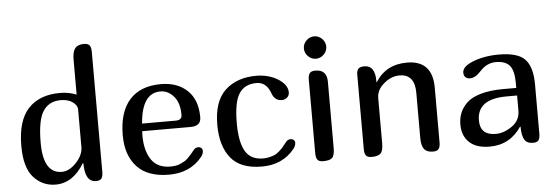

<svg xmlns="http://www.w3.org/2000/svg" viewBox="-49 -910 3076 1060"><g transform="rotate(-5 1489.0 -380.0)"><path d="M288 -502Q336 -502 379 -485V-678Q379 -722 394 -741Q409 -760 443 -760Q466 -760 474.5 -748.5Q483 -737 483 -713V-47Q483 -23 475 -11.5Q467 0 444 0Q383 0 383 -104L380 -105Q317 0 221 0Q148 0 99 -54.5Q50 -109 50 -229Q50 -369 112 -435.5Q174 -502 288 -502ZM158 -237Q158 -67 261 -67Q302 -67 341 -108.5Q380 -150 380 -194V-403Q380 -425 355 -443.5Q330 -462 288 -462Q224 -462 191 -412.5Q158 -363 158 -237Z M998 -126Q1008 -137 1023 -137Q1032 -137 1039 -131Q1046 -125 1046 -116Q1046 -98 1033 -82Q967 0 849 0Q732 0 672.5 -63.5Q613 -127 613 -239Q613 -367 673 -434.5Q733 -502 847 -502Q938 -502 993 -450Q1048 -398 1048 -301Q1048 -252 991 -252H722Q721 -244 721 -230Q721 -144 755 -94Q789 -44 860 -44Q877 -44 891.5 -46.5Q906 -49 919 -55.5Q932 -62 940.5 -66.5Q949 -71 959.5 -82Q970 -93 974 -97Q978 -101 987.5 -113Q997 -125 998 -126ZM841 -462Q738 -462 725 -294H912Q946 -294 946 -323Q946 -390 914.5 -426Q883 -462 841 -462Z M1510 -126Q1520 -137 1535 -137Q1544 -137 1551 -131Q1558 -125 1558 -116Q1558 -98 1545 -82Q1479 0 1364 0Q1245 0 1191.5 -67Q1138 -134 1138 -250Q1138 -381 1203 -441.5Q1268 -502 1375 -502Q1441 -502 1492 -472Q1547 -439 1547 -395Q1547 -377 1534 -366.5Q1521 -356 1505 -356Q1466 -356 1451 -398Q1429 -462 1373 -462Q1308 -462 1277 -414.5Q1246 -367 1246 -250Q1246 -147 1275.5 -95.5Q1305 -44 1375 -44Q1394 -44 1411.5 -48.5Q1429 -53 1440 -58Q1451 -63 1464 -74.5Q1477 -86 1482 -91.5Q1487 -97 1497.5 -110.5Q1508 -124 1510 -126Z M1669.5 -585.5Q1651 -604 1651 -629Q1651 -654 1669.5 -672.5Q1688 -691 1713 -691Q1738 -691 1756.5 -672.5Q1775 -654 1775 -629Q1775 -604 1756.5 -585.5Q1738 -567 1713 -567Q1688 -567 1669.5 -585.5ZM1767 -68Q1767 -26 1753 -13Q1739 0 1703 0Q1680 0 1671.5 -11.5Q1663 -23 1663 -47V-455Q1663 -479 1671.5 -490.5Q1680 -502 1703 -502Q1767 -502 1767 -435Z M1932 -459Q1932 -483 1942 -492.5Q1952 -502 1975 -502Q2034 -502 2034 -416V-409H2036Q2094 -502 2211 -502Q2352 -502 2352 -351V-47Q2352 -23 2343.5 -11.5Q2335 0 2312 0Q2278 0 2263 -19Q2248 -38 2248 -82V-332Q2248 -435 2163 -435Q2118 -435 2077 -400.5Q2036 -366 2036 -320V-71Q2036 -28 2021.5 -14Q2007 0 1972 0Q1949 0 1940.5 -11.5Q1932 -23 1932 -47Z M2802 -95Q2739 0 2626 0Q2552 0 2513.5 -36.5Q2475 -73 2475 -135Q2475 -170 2486.5 -199Q2498 -228 2524.5 -254Q2551 -280 2603 -295Q2655 -310 2727 -310H2800V-338Q2800 -406 2776.5 -434Q2753 -462 2700 -462Q2650 -462 2612 -420Q2580 -385 2551 -385Q2534 -385 2525 -394.5Q2516 -404 2516 -419Q2516 -452 2571 -475Q2635 -502 2720 -502Q2826 -502 2865.5 -459Q2905 -416 2905 -321V-47Q2905 -23 2897 -11.5Q2889 0 2866 0Q2833 0 2819 -22.5Q2805 -45 2805 -94ZM2743 -268Q2579 -268 2579 -149Q2579 -67 2666 -67Q2711 -67 2756 -98.5Q2801 -130 2801 -184V-268Z"/></g></svg>

Font: Marmelad
Style: Regular
Weight: 400
Designer: Manvel Shmavonyan
Foundry: Cyreal
Version: Version 1.001;PS 001.001;hotconv 1.0.88;makeotf.lib2.5.64775